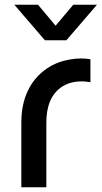

<svg xmlns="http://www.w3.org/2000/svg" viewBox="-20 -790 429 810"><path d="M70 -274V0H175.5V-272.5C175.5 -336 192.5 -393 243.5 -425.5C279.5 -448.5 326.5 -450 361.5 -443V-540C313 -549 236.5 -541 178.5 -501.5C125 -465.5 70 -396.5 70 -274ZM40.5 -770 169.5 -620H260L389 -770H289L214.5 -681.5L140.5 -770Z"/></svg>

Font: Eudonet SemiBold
Style: Regular
Weight: 600
Designer: Mikhail Sharanda
Foundry: Mikhail Sharanda
Version: Version 4.503;Glyphs 3.1.2 (3151)